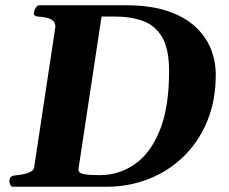

<svg xmlns="http://www.w3.org/2000/svg" viewBox="-20 -713 874 733"><path d="M16.1 -24.9Q17.6 -41 34.7 -43Q50.8 -44.4 67.6 -47.6Q84.5 -50.8 96.7 -57.1Q108.9 -63.5 110.4 -74.2L191.4 -610.4Q191.4 -627.9 180.2 -635.7Q168.9 -643.6 153.3 -646.2Q137.7 -648.9 124 -649.9Q109.4 -651.4 109.4 -660.6Q109.4 -665 109.9 -668Q110.4 -673.3 116.2 -683.1Q122.1 -692.9 130.4 -692.9H465.3Q555.7 -692.4 620.1 -670.7Q684.6 -648.9 725.1 -611.6Q765.6 -574.2 784.7 -526.9Q803.7 -479.5 803.7 -428.2Q803.7 -328.1 770.5 -248.8Q737.3 -169.4 679.2 -113.8Q621.1 -58.1 545.9 -29.1Q470.7 0 386.7 0H29.3Q21.5 0 18.3 -9.8Q15.1 -19.5 16.1 -24.9ZM279.3 -65.9Q279.3 -60.5 283.2 -55.7Q287.1 -50.8 304.2 -47.6Q321.3 -44.4 360.4 -44.4Q434.6 -44.4 494.6 -86.2Q554.7 -127.9 590.1 -215.6Q625.5 -303.2 625.5 -441.4Q625.5 -526.4 598.9 -571.3Q572.3 -616.2 525.6 -633.1Q479 -649.9 418 -649.9H367.7Z"/></svg>

Font: Gelasio
Style: Bold Italic
Weight: 700
Italic angle: -8.5°
Designer: Eben Sorkin
Foundry: Eben Sorkin
Version: Version 1.008